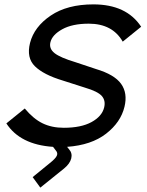

<svg xmlns="http://www.w3.org/2000/svg" viewBox="-20 -660 669 876"><path d="M548 -173Q531 -102 464 -50Q397 2 286 10L295 21Q311 39 305 63Q299 87 272 109L164 196L129 148L205 86Q233 64 239 51Q245 38 235 27L222 10Q72 0 9 -97L93 -165Q132 -118 174 -97.5Q216 -77 271 -77Q350 -77 397.5 -103Q445 -129 455 -169Q463 -201 444.5 -222Q426 -243 368 -260Q316 -276 265 -293Q179 -319 139.5 -357.5Q100 -396 117 -464Q136 -538 211.5 -589Q287 -640 406 -640Q557 -640 624 -538L540 -470Q493 -552 385 -552Q310 -552 264 -526.5Q218 -501 210 -467Q203 -438 229 -417.5Q255 -397 325 -376L418 -345Q502 -320 532.5 -277.5Q563 -235 548 -173Z"/></svg>

Font: Sinkin Sans 400 Italic
Style: Italic
Weight: 400
Italic angle: -112°
Designer: Keith Bates
Foundry: K-Type
Version: Sinkin Sans (version 1.0)  by Keith Bates   •   © 2014   www